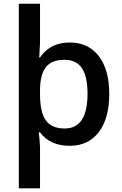

<svg xmlns="http://www.w3.org/2000/svg" viewBox="-20 -780 663 1040"><path d="M196.8 -469.2Q226.6 -511.2 266.4 -530.5Q306.2 -549.8 357.9 -549.8Q458.5 -549.8 515.1 -476.1Q571.8 -402.3 571.8 -271Q571.8 -138.2 514.9 -64.2Q458 9.8 357.9 9.8Q251 9.8 196.8 -63H189.9L193.8 -27.8L196.8 17.1V240.2H82V-759.8H196.8V-549.8L193.4 -482.4L191.9 -469.2ZM329.1 -456.1Q259.8 -456.1 228.3 -416Q196.8 -376 196.8 -289.1V-271Q196.8 -172.4 228 -128.2Q259.3 -84 330.1 -84Q454.1 -84 454.1 -272Q454.1 -364.7 424.1 -410.4Q394 -456.1 329.1 -456.1Z"/></svg>

Font: CAA NEO Sans SemiBold
Style: Regular
Weight: 600
Version: Version 1.10